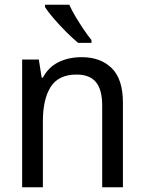

<svg xmlns="http://www.w3.org/2000/svg" viewBox="-20 -786 603 806"><path d="M73 0V-536H143L155 -460H160Q183 -504 225.5 -525Q268 -546 323 -546Q402 -546 449 -500Q496 -454 496 -355V0H409V-343Q409 -409 383 -441Q357 -473 301 -473Q226 -473 193 -421.5Q160 -370 160 -276V0ZM308 -606Q286 -624 258 -652Q230 -680 205.5 -708.5Q181 -737 169 -756V-766H271Q281 -743 297.5 -715.5Q314 -688 331.5 -662Q349 -636 364 -618V-606Z"/></svg>

Font: Noto Sans Mono SemiCondensed
Style: Regular
Weight: 400
Width: 4
Designer: Monotype Design Team
Foundry: Monotype Imaging Inc.
Version: Version 2.014